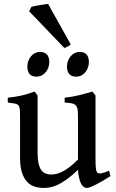

<svg xmlns="http://www.w3.org/2000/svg" viewBox="-20 -928 581 963"><path d="M534.2 -44.9Q516.1 -33.2 497.8 -22.5Q479.5 -11.7 463.4 -3.4Q447.3 4.9 434.8 9.8Q422.4 14.6 416.5 14.6Q407.7 14.6 400.4 9.8Q393.1 4.9 387.2 -5.9Q381.3 -16.6 377.2 -33.9Q373 -51.3 371.1 -76.2Q340.8 -46.9 315.9 -29.1Q291 -11.2 270.3 -1.5Q249.5 8.3 232.2 11.5Q214.8 14.6 199.2 14.6Q176.3 14.6 155 8.3Q133.8 2 117.2 -14.9Q100.6 -31.7 90.6 -61Q80.6 -90.3 80.6 -136.2V-343.8Q80.6 -367.2 79.3 -380.1Q78.1 -393.1 72.3 -399.7Q66.4 -406.2 54 -408.7Q41.5 -411.1 19 -413.6V-438Q38.6 -439.9 55.7 -442.6Q72.8 -445.3 88.6 -449Q104.5 -452.6 120.4 -457.5Q136.2 -462.4 153.8 -468.8L168.5 -448.7V-164.6Q168.5 -131.3 173.1 -109.9Q177.7 -88.4 186.5 -75.7Q195.3 -63 208.3 -57.9Q221.2 -52.7 237.3 -52.7Q251 -52.7 265.9 -56.6Q280.8 -60.5 297.1 -69.3Q313.5 -78.1 331.8 -92.5Q350.1 -106.9 371.1 -127.9V-343.8Q371.1 -365.7 369.1 -378.9Q367.2 -392.1 360.1 -399.4Q353 -406.7 339.8 -409.7Q326.7 -412.6 304.2 -413.6V-438Q343.8 -442.4 378.4 -450.9Q413.1 -459.5 443.4 -468.8L459 -448.7V-128.9Q459 -98.6 461.2 -82Q463.4 -65.4 470.2 -60.5Q476.1 -56.6 489 -58.8Q502 -61 526.9 -71.8ZM425.8 -616.7Q425.8 -601.6 420.9 -588.4Q416 -575.2 407.5 -565.2Q398.9 -555.2 387.5 -549.3Q376 -543.5 362.8 -543.5Q338.9 -543.5 327.4 -556.6Q315.9 -569.8 315.9 -594.7Q315.9 -609.9 321 -623Q326.2 -636.2 334.7 -646.2Q343.3 -656.2 354.7 -661.9Q366.2 -667.5 378.9 -667.5Q425.8 -667.5 425.8 -616.7ZM227.1 -616.7Q227.1 -601.6 222.2 -588.4Q217.3 -575.2 208.7 -565.2Q200.2 -555.2 188.5 -549.3Q176.8 -543.5 163.6 -543.5Q139.6 -543.5 128.4 -556.6Q117.2 -569.8 117.2 -594.7Q117.2 -609.9 122.3 -623Q127.4 -636.2 136 -646.2Q144.5 -656.2 155.8 -661.9Q167 -667.5 179.7 -667.5Q227.1 -667.5 227.1 -616.7ZM335 -705.1Q328.6 -699.2 319.8 -694.6Q311 -689.9 302.7 -687.5L126 -871.6L137.7 -894Q142.6 -895.5 153.8 -897.7Q165 -899.9 178 -902.1Q190.9 -904.3 203.1 -906Q215.3 -907.7 221.2 -908.2Z"/></svg>

Font: Gentium Book Basic
Style: Regular
Weight: 400
Designer: J. Victor Gaultney and Annie Olsen
Foundry: SIL International
Version: Version 1.102; 2013; Maintenance release